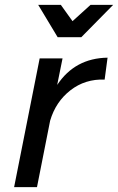

<svg xmlns="http://www.w3.org/2000/svg" viewBox="-20 -769 485 789"><path d="M422 -532 410 -442Q330 -445 269.5 -398Q209 -351 186 -273L132 0H38L143 -529H237L215 -420Q288 -530 422 -532ZM352 -749H445L314 -616H217L137 -749H230L278 -682Z"/></svg>

Font: Gontserrat
Style: Italic
Weight: 400
Italic angle: -11.3°
Designer: Julieta Ulanovsky
Foundry: Julieta Ulanovsky
Version: Version 6.001